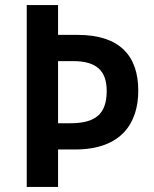

<svg xmlns="http://www.w3.org/2000/svg" viewBox="-20 -734 603 754"><path d="M523 -378C523 -515 450 -597 285 -597H208V-714H85V0H208V-147H275C457 -147 523 -251 523 -378ZM256 -250H208V-494H267C358 -494 399 -457 399 -377C399 -287 356 -250 256 -250Z"/></svg>

Font: Noto Sans Kannada SemiCondensed SemiBold
Style: Regular
Weight: 600
Width: 4
Designer: Jelle Bosma - Monotype Design Team
Foundry: Monotype Imaging Inc.
Version: Version 2.005